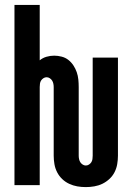

<svg xmlns="http://www.w3.org/2000/svg" viewBox="-20 -755 540 783"><path d="M330 8Q312 8 295 5Q278 2 262 -5.5Q246 -13 233.5 -25Q221 -37 213 -52.5Q205 -68 202 -85.5Q199 -103 199 -120V-400Q199 -407 197.5 -414Q196 -421 192.5 -426.5Q189 -432 183 -436Q177 -440 170 -440Q163 -440 157 -436Q151 -432 147.5 -426.5Q144 -421 143 -414Q142 -407 142 -400V0H39V-735H142V-509Q154 -519 169.5 -523.5Q185 -528 201 -528Q216 -528 231.5 -524Q247 -520 259 -510.5Q271 -501 279.5 -488Q288 -475 293 -460.5Q298 -446 299.5 -430.5Q301 -415 301 -400V-120Q301 -113 302.5 -106Q304 -99 307.5 -93.5Q311 -88 317 -84Q323 -80 330 -80Q337 -80 343 -84Q349 -88 352.5 -93.5Q356 -99 357 -106Q358 -113 358 -120V-520H461V-120Q461 -103 458 -85.5Q455 -68 447 -52.5Q439 -37 426 -25Q413 -13 397.5 -5.5Q382 2 364.5 5Q347 8 330 8Z"/></svg>

Font: Iosevka Algr
Style: Bold
Weight: 700
Monospace: yes
Designer: Belleve Invis
Foundry: Belleve Invis
Version: Version 26.0.2; ttfautohint (v1.8.3)